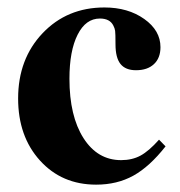

<svg xmlns="http://www.w3.org/2000/svg" viewBox="-20 -483 484 517"><path d="M408.2 -106.9 425.8 -88.9Q382.8 -34.2 339.1 -10Q295.4 14.2 238.8 14.2Q146.5 14.2 87.6 -50.8Q28.8 -115.7 28.8 -217.8Q28.8 -324.2 94.7 -393.6Q160.6 -462.9 261.2 -462.9Q324.7 -462.9 368.4 -431.9Q412.1 -400.9 412.1 -356Q412.1 -326.7 394.5 -310.3Q377 -293.9 346.2 -293.9Q317.9 -293.9 304.4 -310.8Q291 -327.6 291 -363.8Q291 -393.1 290 -399.9Q289.1 -406.7 285.2 -414.1Q275.9 -433.1 249 -433.1Q210.9 -433.1 189 -389.6Q167 -346.2 167 -271Q167 -170.4 204.8 -111.1Q242.7 -51.8 306.2 -51.8Q335.9 -51.8 358.4 -64Q380.9 -76.2 408.2 -106.9Z"/></svg>

Font: Accordance
Style: Bold
Weight: 700
Version: Version 1.2 (build January 31, 2020) Miklal Software Solutio